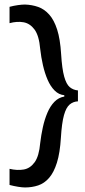

<svg xmlns="http://www.w3.org/2000/svg" viewBox="-20 -710 374 845"><path d="M323 -264Q302 -263 286.5 -250Q271 -237 261.5 -203Q252 -169 248 -104Q244 -37 230.5 6Q217 49 196 73Q175 97 148 106Q121 115 90 115Q78 115 59.5 112Q41 109 22 104V33Q56 41 84.5 36Q113 31 132.5 4Q152 -23 157 -81Q161 -115 168.5 -149.5Q176 -184 188.5 -213.5Q201 -243 219.5 -262Q238 -281 263 -285V-291Q239 -293 220.5 -311.5Q202 -330 189.5 -359Q177 -388 169 -423Q161 -458 157 -494Q152 -553 132 -580Q112 -607 83.5 -612Q55 -617 22 -608V-680Q41 -685 59 -687.5Q77 -690 90 -690Q121 -689 148 -679.5Q175 -670 196.5 -646Q218 -622 231.5 -580Q245 -538 249 -472Q253 -407 262.5 -373Q272 -339 287 -326.5Q302 -314 323 -312Z"/></svg>

Font: Bricolage Grotesque 96pt
Style: Regular
Weight: 400
Version: Version 1.001;gftools[0.9.33.dev8+g029e19f]